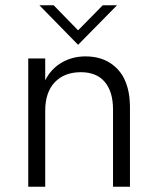

<svg xmlns="http://www.w3.org/2000/svg" viewBox="-20 -710 589 730"><path d="M276.9 -539.6 129.9 -689.9H184.1L276.9 -594.7L370.6 -689.9H424.8ZM87.4 0V-487.8H151.9V-404.8Q174.3 -448.7 214.8 -472.2Q255.4 -495.6 304.7 -495.6Q359.9 -495.6 398.4 -470.7Q437 -445.8 455.1 -404.5Q473.1 -363.3 474.1 -309.1V0H409.7V-293.9Q409.7 -361.3 378.4 -398.4Q347.2 -435.5 287.6 -435.5Q224.6 -435.5 188.2 -397.2Q151.9 -358.9 151.9 -288.6V0Z"/></svg>

Font: HK Grotesk Legacy
Style: Regular
Weight: 400
Designer: Alfredo Marco Pradil
Foundry: Hanken Design Co.
Version: Version 2.022;PS 002.022;hotconv 1.0.88;makeotf.lib2.5.64775